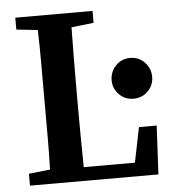

<svg xmlns="http://www.w3.org/2000/svg" viewBox="-49 -709 688 755"><g transform="rotate(-5 294.5 -331.5)"><path d="M39 -616V-663H344V-616L256 -606Q255 -544 254.5 -480.5Q254 -417 254 -353V-292Q254 -239 254.5 -178Q255 -117 256 -54H458L486 -192H556L546 0H39V-47L123 -56Q125 -119 125 -180.5Q125 -242 125 -299V-353Q125 -418 125 -481.5Q125 -545 123 -607ZM475 -305Q441 -305 418 -328.5Q395 -352 395 -384Q395 -418 418 -442Q441 -466 475 -466Q509 -466 532 -442Q555 -418 555 -384Q555 -352 532 -328.5Q509 -305 475 -305Z"/></g></svg>

Font: Source Serif Pro Semibold
Style: Regular
Weight: 600
Designer: Frank Grießhammer
Foundry: Adobe Systems Incorporated
Version: Version 3.000;hotconv 1.0.109;makeotfexe 2.5.65596